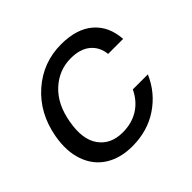

<svg xmlns="http://www.w3.org/2000/svg" viewBox="-140 -717 886 886"><g transform="rotate(-45 303.5 -274.0)"><path d="M40 -274.9Q63 -402.3 151.4 -479.7Q239.7 -557.1 357.9 -557.1Q459 -557.1 515.6 -508.3Q572.3 -459.5 578.1 -372.1H480Q474.6 -422.4 439.5 -451.2Q404.3 -480 344.2 -480Q266.6 -480 208.5 -426.3Q150.4 -372.6 133.8 -274.9Q116.2 -175.8 155.3 -121.8Q194.3 -67.9 272 -67.9Q331.5 -67.9 376 -95.9Q420.4 -124 444.8 -175.8H543Q506.8 -91.8 432.1 -41.5Q357.4 8.8 257.8 8.8Q180.2 8.8 125.5 -25.6Q70.8 -60.1 47.9 -124.8Q24.9 -189.5 40 -274.9Z"/></g></svg>

Font: Poppins
Style: Italic
Weight: 400
Italic angle: -10°
Designer: Ninad Kale (Devanagari), Jonny Pinhorn (Latin)
Foundry: Indian Type Foundry
Version: Version 3.200;PS 1.000;hotconv 16.6.54;makeotf.lib2.5.65590